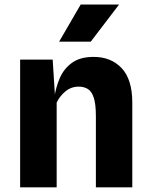

<svg xmlns="http://www.w3.org/2000/svg" viewBox="-20 -800 646 820"><path d="M66 0V-545.5H205L218 -340L212 -381.5Q218 -426.5 235.5 -466.8Q253 -507 287.8 -532Q322.5 -557 380 -557Q454.5 -557 499.8 -508.8Q545 -460.5 545 -361.5V0H389.5V-303.5Q389.5 -355.5 380.5 -382.8Q371.5 -410 355 -420Q338.5 -430 316 -430Q284 -430 259.5 -409.8Q235 -389.5 222 -362V0ZM232.5 -622 324.5 -780.5H488.5L367.5 -622Z"/></svg>

Font: Spline Sans
Style: Regular
Weight: 400
Designer: Eben Sorkin, Mirko Velimirovic
Foundry: Sorkin Type
Version: Version 1.001